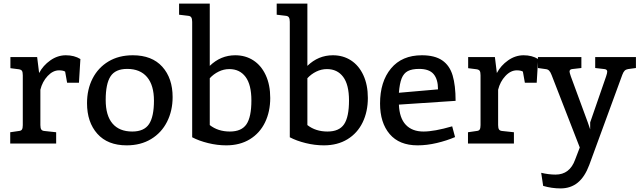

<svg xmlns="http://www.w3.org/2000/svg" viewBox="-20 -800 3564 1070"><path d="M428 -471 420 -339H354L343 -401Q331 -408 309 -408Q275 -408 245.5 -376.5Q216 -345 205 -300V-103Q205 -86 210 -78.5Q215 -71 228 -70L293 -63V0H37V-63L85 -70Q98 -71 102.5 -78.5Q107 -86 107 -103V-380Q107 -398 102.5 -405Q98 -412 85 -414L38 -420V-482H187L198 -393Q220 -435 260.5 -463.5Q301 -492 347 -492Q394 -492 428 -471Z M465 -225Q465 -302 496 -362.5Q527 -423 584.5 -457.5Q642 -492 720 -492Q827 -492 884.5 -428Q942 -364 942 -259Q942 -183 911 -121.5Q880 -60 822 -25Q764 10 686 10Q580 10 522.5 -54.5Q465 -119 465 -225ZM838 -239Q838 -325 799.5 -370.5Q761 -416 689 -416Q623 -416 596 -374.5Q569 -333 569 -243Q569 -156 607 -111.5Q645 -67 717 -67Q783 -67 810.5 -108.5Q838 -150 838 -239Z M1486 -254Q1486 -178 1457 -118Q1428 -58 1372.5 -24Q1317 10 1241 10Q1191 10 1140 -2.5Q1089 -15 1051 -35V-678Q1051 -695 1046 -703Q1041 -711 1028 -712L978 -718V-780H1149V-433Q1210 -492 1291 -492Q1348 -492 1392 -463.5Q1436 -435 1461 -381Q1486 -327 1486 -254ZM1381 -240Q1381 -328 1348.5 -371.5Q1316 -415 1258 -415Q1227 -415 1198.5 -401Q1170 -387 1149 -364V-103Q1195 -67 1261 -67Q1326 -67 1353.5 -107.5Q1381 -148 1381 -240Z M2030 -254Q2030 -178 2001 -118Q1972 -58 1916.5 -24Q1861 10 1785 10Q1735 10 1684 -2.5Q1633 -15 1595 -35V-678Q1595 -695 1590 -703Q1585 -711 1572 -712L1522 -718V-780H1693V-433Q1754 -492 1835 -492Q1892 -492 1936 -463.5Q1980 -435 2005 -381Q2030 -327 2030 -254ZM1925 -240Q1925 -328 1892.5 -371.5Q1860 -415 1802 -415Q1771 -415 1742.5 -401Q1714 -387 1693 -364V-103Q1739 -67 1805 -67Q1870 -67 1897.5 -107.5Q1925 -148 1925 -240Z M2500 -96 2516 -36Q2469 -16 2414 -3Q2359 10 2307 10Q2205 10 2151.5 -53Q2098 -116 2098 -223Q2098 -345 2159 -418.5Q2220 -492 2331 -492Q2403 -492 2444.5 -463.5Q2486 -435 2502.5 -379.5Q2519 -324 2519 -238L2203 -217Q2206 -142 2241.5 -104.5Q2277 -67 2340 -67Q2400 -67 2500 -96ZM2203 -283 2421 -302Q2421 -358 2396.5 -387Q2372 -416 2316 -416Q2276 -416 2253 -404Q2230 -392 2218.5 -363.5Q2207 -335 2203 -283Z M2979 -471 2971 -339H2905L2894 -401Q2882 -408 2860 -408Q2826 -408 2796.5 -376.5Q2767 -345 2756 -300V-103Q2756 -86 2761 -78.5Q2766 -71 2779 -70L2844 -63V0H2588V-63L2636 -70Q2649 -71 2653.5 -78.5Q2658 -86 2658 -103V-380Q2658 -398 2653.5 -405Q2649 -412 2636 -414L2589 -420V-482H2738L2749 -393Q2771 -435 2811.5 -463.5Q2852 -492 2898 -492Q2945 -492 2979 -471Z M3524 -482V-421L3480 -415Q3468 -413 3461 -406Q3454 -399 3448 -383L3264 119Q3239 186 3199.5 218Q3160 250 3104 250Q3055 250 3007 236L2996 163Q3038 173 3076 173Q3155 173 3185 90L3211 22L3054 -382Q3048 -398 3040.5 -406Q3033 -414 3020 -415L2978 -421V-482H3220V-421L3168 -415Q3154 -413 3154 -401Q3154 -396 3161 -375L3256 -117L3269 -79V-118L3358 -375Q3364 -393 3364 -401Q3364 -413 3349 -415L3297 -421V-482Z"/></svg>

Font: Enriqueta Medium
Style: Regular
Weight: 500
Designer: Viviana Monsalve, Gustavo Ibarra
Foundry: 72Puntos
Version: Version 2.000